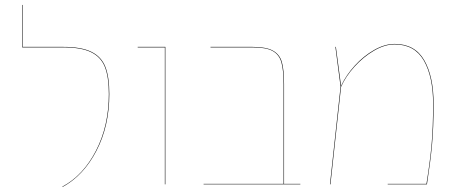

<svg xmlns="http://www.w3.org/2000/svg" viewBox="-20 -747 1867 778"><path d="M233 9Q317 -36 369 -136.5Q421 -237 421 -366Q421 -435 405 -475.5Q389 -516 349 -535.5Q309 -555 236 -555H70V-727H72V-557H236Q310 -557 350.5 -537Q391 -517 407 -476Q423 -435 423 -366Q423 -236 370.5 -135.5Q318 -35 233 11Z M648 -555H538V-557H650V0H648Z M1197 -2V0H805V-2H1129V-406Q1129 -464 1120 -495Q1111 -526 1084.5 -540.5Q1058 -555 1003 -555H833V-557H1003Q1058 -557 1085.5 -542Q1113 -527 1122 -496Q1131 -465 1131 -406V-2Z M1737 -326Q1737 -229 1730.5 -159.5Q1724 -90 1710 0H1551V-2H1708Q1722 -88 1728.5 -158Q1735 -228 1735 -326Q1735 -436 1697.5 -501.5Q1660 -567 1579 -567Q1539 -567 1496 -542Q1453 -517 1417 -477.5Q1381 -438 1362 -395L1319 0H1317L1360 -396L1339 -557H1341L1362 -399Q1382 -442 1417.5 -481Q1453 -520 1496 -544.5Q1539 -569 1579 -569Q1661 -569 1699 -503Q1737 -437 1737 -326Z"/></svg>

Font: FiraGO Two
Style: Regular
Weight: 100
Designer: bBox Type
Foundry: bBox Type GmbH
Version: Version 1.001